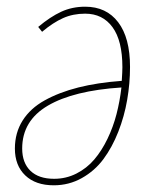

<svg xmlns="http://www.w3.org/2000/svg" viewBox="-20 -549 463 579"><path d="M236.8 -528.8Q300.8 -528.8 336.4 -481.9Q372.1 -435.1 372.1 -347.2Q372.1 -297.4 363.5 -247.8Q355 -198.2 336.7 -151.6Q318.4 -105 292 -69.3Q265.6 -33.7 226.8 -12Q188 9.8 142.1 9.8Q87.4 9.8 56.2 -20Q24.9 -49.8 24.9 -101.1Q24.9 -148.4 48.1 -185.3Q71.3 -222.2 114.7 -246.3Q158.2 -270.5 216.1 -285.2Q273.9 -299.8 347.2 -305.2Q349.1 -333.5 349.1 -346.2Q349.1 -426.3 319.3 -467Q289.6 -507.8 236.8 -507.8Q200.2 -507.8 170.2 -494.4Q140.1 -481 106.9 -453.1L95.2 -467.8Q131.8 -498.5 164.8 -513.7Q197.8 -528.8 236.8 -528.8ZM143.1 -9.8Q179.2 -9.8 210.4 -25.6Q241.7 -41.5 264.2 -67.9Q286.6 -94.2 304 -130.1Q321.3 -166 331.3 -204.6Q341.3 -243.2 346.2 -285.2Q202.1 -275.9 124.5 -230.5Q46.9 -185.1 46.9 -101.1Q46.9 -58.1 71.8 -33.9Q96.7 -9.8 143.1 -9.8Z"/></svg>

Font: Fira Sans Compressed Thin
Style: Italic
Weight: 100
Width: 3
Italic angle: -8°
Designer: Carrois Corporate & Edenspiekermann AG
Foundry: Carrois Corporate GbR & Edenspiekermann AG
Version: Version 4.203;PS 004.203;hotconv 1.0.88;makeotf.lib2.5.64775